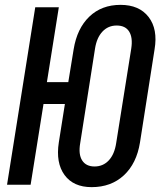

<svg xmlns="http://www.w3.org/2000/svg" viewBox="-20 -760 660 790"><path d="M357 10Q282 10 245.5 -40Q209 -90 222 -174L247 -332H159L106 0H9L125 -730H222L173 -422H261L283 -557Q297 -643 347.5 -691.5Q398 -740 476 -740Q553 -740 591.5 -690Q630 -640 616 -557L556 -174Q542 -87 489.5 -38.5Q437 10 357 10ZM369 -75Q404 -75 427.5 -100Q451 -125 458 -171L520 -560Q527 -605 511.5 -630Q496 -655 460 -655Q425 -655 401.5 -630Q378 -605 371 -560L310 -171Q302 -125 318 -100Q334 -75 369 -75Z"/></svg>

Font: JetBrains Mono NL SemiBold
Style: Italic
Weight: 600
Italic angle: -9°
Monospace: yes
Designer: Philipp Nurullin, Konstantin Bulenkov
Foundry: JetBrains
Version: Version 2.305; ttfautohint (v1.8.4.7-5d5b)